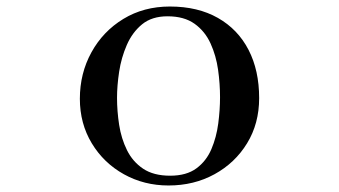

<svg xmlns="http://www.w3.org/2000/svg" viewBox="-20 -562 1040 589"><path d="M655 -264Q655 -305 649 -348Q643 -391 626 -428.5Q609 -466 577 -489Q545 -512 494 -512Q446 -512 416 -487.5Q386 -463 369 -424Q352 -385 345.5 -342Q339 -299 339 -262Q339 -221 345.5 -179Q352 -137 369.5 -101.5Q387 -66 419 -44.5Q451 -23 502 -23Q552 -23 582.5 -45.5Q613 -68 628.5 -104.5Q644 -141 649.5 -183Q655 -225 655 -264ZM775 -261Q775 -183 738 -122.5Q701 -62 638 -27.5Q575 7 497 7Q422 7 360 -27.5Q298 -62 261.5 -122.5Q225 -183 225 -259Q225 -337 260.5 -401.5Q296 -466 358.5 -504Q421 -542 501 -542Q587 -542 648.5 -507Q710 -472 742.5 -409Q775 -346 775 -261Z"/></svg>

Font: Kaisei Decol Medium
Style: Regular
Weight: 500
Designer: Font-Kai, 金井和夫
Foundry: KAZUO KANAI
Version: Version 5.003